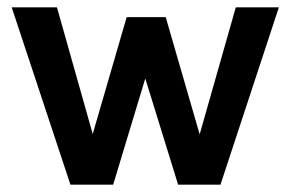

<svg xmlns="http://www.w3.org/2000/svg" viewBox="-20 -506 798 526"><path d="M12 -486 173 0H290L378 -291L468 0H584L744 -486H626L527 -138L434 -459H327L234 -139L136 -486Z"/></svg>

Font: Karla
Style: Bold Stencil
Weight: 400
Designer: Jonathan Pinhorn
Version: Version 1.000